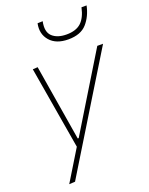

<svg xmlns="http://www.w3.org/2000/svg" viewBox="-169 -818 849 1097"><g transform="rotate(-20 256.0 -269.5)"><path d="M56 194Q84 148 113 100.8Q142 53.5 170 7.5Q162 -40.5 153.5 -90Q145 -139.5 137 -187L122 -276Q113 -329.5 103.5 -385.2Q94 -441 85 -494L115 -496Q127 -423.5 138.2 -355Q149.5 -286.5 161.5 -214L191 -35H197L307 -215.5Q350.5 -287 392.5 -355.5Q434.5 -424 477 -494H512Q487.5 -454 464.8 -416.8Q442 -379.5 414.5 -334.8Q387 -290 349 -228L264 -89Q205.5 6.5 165.2 72.2Q125 138 92 192ZM335.5 -585Q261.5 -585 224.5 -627.5Q187.5 -670 200.5 -732L232 -733Q219 -671.5 249 -643.2Q279 -615 335.5 -615Q392.5 -615 423.5 -643.2Q454.5 -671.5 467.5 -732H498.5Q485.5 -669.5 448.2 -627.2Q411 -585 335.5 -585Z"/></g></svg>

Font: Commissioner Thin
Style: Italic
Weight: 100
Italic angle: -12°
Designer: Kostas Bartsokas
Foundry: Kostas Bartsokas
Version: Version 1.000; ttfautohint (v1.8.3)